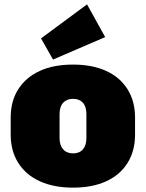

<svg xmlns="http://www.w3.org/2000/svg" viewBox="-20 -848 669 880"><path d="M315 12Q227 12 163 -17Q99 -46 64 -101Q29 -156 29 -231V-309Q29 -385 64 -439.5Q99 -494 162.5 -523Q226 -552 315 -552Q403 -552 466.5 -523Q530 -494 564.5 -439Q599 -384 599 -309V-231Q599 -156 564.5 -101Q530 -46 466.5 -17Q403 12 315 12ZM315 -145Q344 -145 360 -163.5Q376 -182 376 -215V-325Q376 -359 360 -377Q344 -395 315 -395Q286 -395 269.5 -377Q253 -359 253 -325V-215Q253 -182 269.5 -163.5Q286 -145 315 -145ZM462 -678 223 -575 168 -672 379 -828Z"/></svg>

Font: Pathway Extreme Condensed Black
Style: Regular
Weight: 900
Width: 3
Version: Version 1.001;gftools[0.9.26]